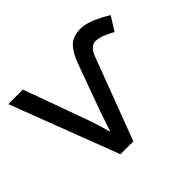

<svg xmlns="http://www.w3.org/2000/svg" viewBox="-143 -652 810 810"><g transform="rotate(-45 261.5 -247.0)"><path d="M547 -444 508 -382Q456 -412 424 -412Q392 -412 374 -360L238 0H161L-24 -484H63L168 -194Q184 -148 198 -97Q217 -155 229 -189L304 -395Q322 -445 346.5 -469.5Q371 -494 418 -494Q465 -494 547 -444Z"/></g></svg>

Font: Gamestation Display
Style: Regular
Weight: 400
Designer: Jonas Hecksher
Foundry: Jonas Hecksher, Playtypeª, e-types AS
Version: Version 1.003